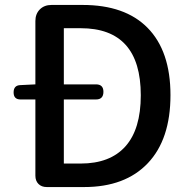

<svg xmlns="http://www.w3.org/2000/svg" viewBox="-20 -756 765 776"><path d="M169 0Q148 0 135.5 -12.5Q123 -25 123 -46V-354H63Q35 -354 35 -382.5Q35 -411 62 -412L123 -415V-671Q123 -700 141 -718Q159 -736 188 -736H314Q485 -736 576 -644Q669 -550 669 -371.5Q669 -193 577.5 -96.5Q486 0 320 0H221ZM238 -95H306Q425 -95 487 -164.5Q549 -234 549 -371Q549 -642 306 -642H238V-415H368Q398 -415 398 -385Q398 -354 368 -354H318H238Z"/></svg>

Font: GenSenRounded TW M
Style: Regular
Weight: 500
Version: Version 1.501;PS 1;hotconv 16.6.51;makeotf.lib2.5.65220